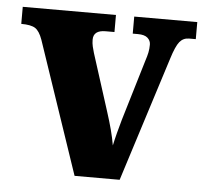

<svg xmlns="http://www.w3.org/2000/svg" viewBox="-44 -582 667 628"><g transform="rotate(5 289.5 -268.0)"><path d="M76 -434Q66 -462 52 -471Q38 -480 6 -480V-536H312V-480H283Q243 -480 243 -449Q243 -437 245.5 -426.5Q248 -416 251 -406L311 -218Q321 -187 328 -160.5Q335 -134 339 -110Q343 -129 349 -152Q355 -175 361 -196L421 -396Q426 -411 428.5 -423Q431 -435 431 -449Q431 -462 421 -471Q411 -480 389 -480H372V-536H579V-480H557Q538 -480 526 -465.5Q514 -451 501 -409L371 0H223Z"/></g></svg>

Font: Noto Serif Myanmar SemiCondensed ExtraBold
Style: Regular
Weight: 800
Width: 4
Designer: Ben Mitchell and the Monotype Design Team
Foundry: Monotype Imaging Inc.
Version: Version 2.106; ttfautohint (v1.8.4.7-5d5b)